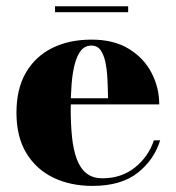

<svg xmlns="http://www.w3.org/2000/svg" viewBox="-20 -600 578 630"><path d="M283.5 10Q211 10 154.8 -17.2Q98.5 -44.5 66.2 -98Q34 -151.5 34 -230Q34 -308.5 65.2 -362Q96.5 -415.5 152 -442.8Q207.5 -470 280 -470Q354 -470 403.2 -439.5Q452.5 -409 477.5 -360.5Q502.5 -312 502.5 -257.5H100.5V-277.5H334.5Q334 -309.5 332.5 -340.2Q331 -371 325.8 -396Q320.5 -421 309.8 -435.8Q299 -450.5 280 -450.5Q259.5 -450.5 246.2 -434.8Q233 -419 225.5 -390.5Q218 -362 215 -324.8Q212 -287.5 212 -244.5Q212 -193.5 216.2 -151.2Q220.5 -109 231.8 -78.5Q243 -48 263.5 -31.5Q284 -15 316 -15Q378 -15 422.2 -50Q466.5 -85 485 -139.5H505.5Q486 -76 431.8 -33Q377.5 10 283.5 10ZM160.5 -560V-579.5H400.5V-560Z"/></svg>

Font: Bodoni Moda 11pt ExtraBold
Style: Regular
Weight: 800
Designer: Owen Earl
Foundry: indestructible type
Version: Version 2.004